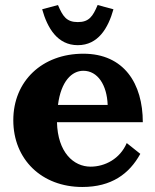

<svg xmlns="http://www.w3.org/2000/svg" viewBox="-20 -730 619 765"><path d="M290 -642C335 -642 350 -665 369 -710L432 -693C411 -618 371 -550 290 -550C209 -550 169 -618 148 -693L211 -710C230 -665 245 -642 290 -642ZM33 -251C33 -95 146 15 308 15C424 15 495 -37 539 -117L485 -160C458 -97 398 -66 341 -66C273 -66 210 -123 207 -243H549C549 -397 474 -516 312 -516C148 -516 33 -407 33 -251ZM211 -312C223 -406 266 -448 312 -448C369 -448 406 -392 409 -312Z"/></svg>

Font: LT Superior Serif ExtraBold
Style: Regular
Weight: 800
Designer: Daniel Lyons
Foundry: LyonsType
Version: Version 2.120;FEAKit 1.0